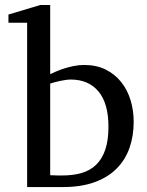

<svg xmlns="http://www.w3.org/2000/svg" viewBox="-20 -757 595 777"><path d="M521 -264.2Q521 -207.5 504.4 -159.4Q487.8 -111.3 452.9 -75.7Q418 -40 363.5 -20Q309.1 0 233.9 0H89.8V-665H14.2V-698.2L143.1 -736.8H183.1V-457Q191.9 -460.9 206.1 -467.3Q220.2 -473.6 238.5 -479.5Q256.8 -485.4 277.8 -489.7Q298.8 -494.1 320.8 -494.1Q370.1 -494.1 407.5 -475.6Q444.8 -457 470.2 -425.3Q495.6 -393.6 508.3 -351.8Q521 -310.1 521 -264.2ZM418.9 -244.1Q418.9 -338.4 378.7 -386.7Q338.4 -435.1 266.1 -435.1Q257.8 -435.1 246.6 -433.6Q235.4 -432.1 223.9 -429.7Q212.4 -427.2 201.4 -424.3Q190.4 -421.4 183.1 -418.9V-47.9Q191.4 -47.4 200.2 -47.4Q207.5 -46.9 215.8 -46.9H231.9Q276.4 -46.9 311 -57.1Q345.7 -67.4 369.6 -90.8Q393.6 -114.3 406.2 -151.9Q418.9 -189.5 418.9 -244.1Z"/></svg>

Font: Charis SIL Phon
Style: Regular
Weight: 400
Foundry: SIL International
Version: Version 5.000